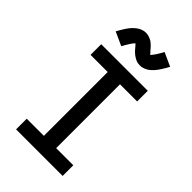

<svg xmlns="http://www.w3.org/2000/svg" viewBox="-286 -1075 1172 1172"><g transform="rotate(45 300.0 -489.0)"><path d="M99 0V-92H247V-643H99V-735H501V-643H353V-92H501V0ZM357 -810Q348 -810 339.5 -811.5Q331 -813 322 -817Q313 -821 306 -825.5Q299 -830 291 -836Q283 -842 277 -848.5Q271 -855 266 -861Q261 -867 254 -875Q247 -883 243 -887Q237 -881 232 -874.5Q227 -868 221 -859Q215 -850 208.5 -838.5Q202 -827 194 -813L106 -853Q113 -866 120 -878Q127 -890 133.5 -900Q140 -910 146.5 -919Q153 -928 160 -935.5Q167 -943 176.5 -951Q186 -959 196.5 -965Q207 -971 219 -974.5Q231 -978 243 -978Q249 -978 255 -977Q261 -976 267 -974.5Q273 -973 278.5 -970.5Q284 -968 289.5 -965.5Q295 -963 299.5 -959.5Q304 -956 309 -951.5Q314 -947 318.5 -943Q323 -939 326.5 -934.5Q330 -930 333.5 -926Q337 -922 341 -917.5Q345 -913 349.5 -908.5Q354 -904 357 -900Q363 -907 368 -913.5Q373 -920 379 -928.5Q385 -937 391.5 -948.5Q398 -960 406 -975L494 -935Q487 -922 480 -910Q473 -898 466.5 -888Q460 -878 453.5 -869Q447 -860 440 -852.5Q433 -845 423.5 -836.5Q414 -828 403.5 -822.5Q393 -817 381 -813.5Q369 -810 357 -810Z"/></g></svg>

Font: Iosevka Curly Slab SmBdEx
Style: Regular
Weight: 600
Width: 7
Monospace: yes
Designer: Belleve Invis
Foundry: Belleve Invis
Version: Version 11.1.0; ttfautohint (v1.8.3)